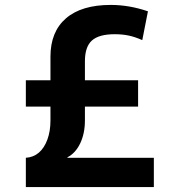

<svg xmlns="http://www.w3.org/2000/svg" viewBox="-20 -760 707 780"><path d="M85 -119Q116 -121 138 -140Q160 -159 172.5 -193Q185 -227 185 -271V-530Q185 -631 248 -685.5Q311 -740 430 -740Q505 -740 581 -714L558 -597Q529 -610 503 -615.5Q477 -621 446 -621Q382 -621 353.5 -595.5Q325 -570 325 -511V-271Q325 -218 306 -178Q287 -138 254 -121V-119H605V0H85ZM85 -327V-434H541V-327Z"/></svg>

Font: M PLUS 2
Style: Bold
Weight: 700
Designer: Coji Morishita
Foundry: UNDERFOREST DESIGN
Version: Version 1.001